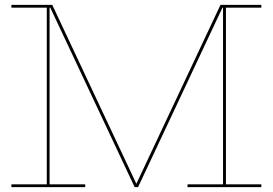

<svg xmlns="http://www.w3.org/2000/svg" viewBox="-20 -772 1125 792"><path d="M535.5 0 185 -745.5 195.5 -752 545.5 -7.5H539.5L889.5 -752L900 -745.5L549.5 0ZM27 0V-11.5H173V-740.5H27V-752H194.5V-740.5H184.5V-11.5H331.5V0ZM753.5 0V-11.5H900V-740.5H890V-752H1058V-740.5H912V-11.5H1058V0Z"/></svg>

Font: Hepta Slab ExtraLight Thin
Style: Regular
Weight: 250
Version: Version 1.102